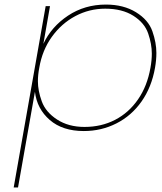

<svg xmlns="http://www.w3.org/2000/svg" viewBox="-20 -567 711 841"><path d="M170 -375Q205 -450 278 -498.5Q351 -547 444 -547Q521 -547 575.5 -513.5Q630 -480 647.5 -430Q665 -380 665 -335Q665 -304 659 -270Q644 -185 600 -122.5Q556 -60 490 -26.5Q424 7 347 7Q254 7 198 -41.5Q142 -90 133 -165L59 254H40L180 -540H199ZM639 -270Q645 -303 645 -332Q645 -374 629 -420.5Q613 -467 564 -498Q515 -529 441 -529Q371 -529 310 -496.5Q249 -464 207 -405.5Q165 -347 152 -270Q146 -239 146 -211Q146 -170 163 -123Q180 -76 230 -43.5Q280 -11 350 -11Q424 -11 484 -42Q544 -73 584.5 -131.5Q625 -190 639 -270Z"/></svg>

Font: Fz Poppins Thin
Style: Italic
Weight: 100
Italic angle: -10°
Designer: Ninad Kale (Devanagari), Jonny Pinhorn (Latin)
Foundry: Indian Type Foundry
Version: Vit hóa bi Vntype.Com & FontZin.Com